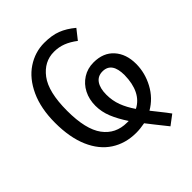

<svg xmlns="http://www.w3.org/2000/svg" viewBox="-230 -820 1060 1060"><g transform="rotate(-45 300.0 -290.5)"><path d="M451 -24 478 10Q515 56 529 76L472 119Q456 98 417 50L381 4Q344 11 314 11Q230 11 167 -30Q104 -71 69.5 -151Q35 -231 35 -345Q35 -457 72 -537.5Q109 -618 171 -659Q233 -700 305 -700Q364 -700 405.5 -684Q447 -668 489 -633L444 -576Q410 -602 377.5 -614.5Q345 -627 308 -627Q231 -627 180 -559.5Q129 -492 129 -345Q129 -200 179 -132.5Q229 -65 317 -65H330Q296 -116 277.5 -161.5Q259 -207 259 -254Q259 -304 279.5 -344Q300 -384 337 -407.5Q374 -431 421 -431Q497 -431 539.5 -383.5Q582 -336 582 -259Q582 -189 547.5 -124.5Q513 -60 451 -24ZM405 -84Q448 -106 470 -150.5Q492 -195 493 -260Q493 -361 421 -361Q384 -361 364.5 -333Q345 -305 345 -255Q345 -208 360.5 -167Q376 -126 405 -84Z"/></g></svg>

Font: Fira Mono
Style: Regular
Weight: 400
Designer: Carrois Corporate & Edenspiekermann AG
Foundry: Carrois Corporate GbR & Edenspiekermann AG
Version: Version 3.206